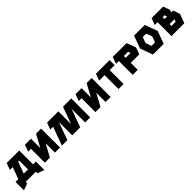

<svg xmlns="http://www.w3.org/2000/svg" viewBox="587 -2797 5019 5019"><g transform="rotate(-45 3096.5 -287.5)"><path d="M124 -187 243 -513H139L207 -700H670V-187H774V125L587 57V0H207V57L20 125V-187ZM326 -187H483V-513H445Z M814 -513 882 -700H1105V-356L1292 -700H1479V0H1292V-344L1105 0H918V-513Z M1549 0 1736 -513H1631L1700 -700H2117V-229L2288 -700H2594V0H2407V-500L2225 0H1930V-491L1751 0Z M2684 -513 2752 -700H2975V-356L3162 -700H3349V0H3162V-344L2975 0H2788V-513Z M3439 -513 3507 -700H4011V-513H3828V0H3641V-513Z M4129 -700H4640L4734 -443L4666 -257H4352V0H4165V-513H4061ZM4532 -444 4506 -513H4352V-444Z M5312 -700 5440 -350 5312 0H4916L4789 -350L4916 -700ZM5050 -187H5178L5238 -350L5178 -513H5050L4991 -350Z M5495 -513 5563 -700H5988L6056 -513L6031 -443H6100L6168 -257L6074 0H5599V-513ZM5786 -256V-187H5940L5966 -256ZM5786 -443H5880L5855 -513H5786Z"/></g></svg>

Font: Clickuper
Style: Bold
Weight: 700
Designer: Denis Ignatov
Foundry: Denis Ignatov
Version: Version 1.10 April 16, 2021